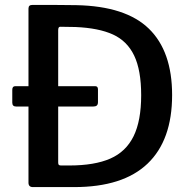

<svg xmlns="http://www.w3.org/2000/svg" viewBox="-20 -762 779 782"><path d="M681 -375Q681 -191 581 -95.5Q481 0 282 0H114Q96 0 96 -18V-328H47Q38 -328 34 -332Q30 -336 30 -344V-396Q30 -411 42 -411H96V-727Q96 -735 100 -738.5Q104 -742 113 -742Q233 -742 291 -741Q492 -737 586.5 -645Q681 -553 681 -375ZM555 -374Q555 -476 526.5 -535.5Q498 -595 440 -621.5Q382 -648 287 -652L225 -653Q217 -653 217 -639V-411H368Q379 -411 379 -398V-346Q379 -336 374 -332Q369 -328 358 -328H217V-100Q217 -93 219.5 -90.5Q222 -88 229 -88H262Q365 -88 429 -116Q493 -144 524 -207Q555 -270 555 -374Z"/></svg>

Font: n
Style: Regular
Weight: 500
Designer: Pablo Impallari, Rodrigo Fuenzalida
Foundry: Impallari Type
Version: Version 1.002; ttfautohint (v1.5)